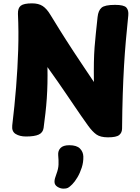

<svg xmlns="http://www.w3.org/2000/svg" viewBox="-20 -809 835 1145"><path d="M240 -46Q236 -18 211 -6.5Q186 5 135 5Q98 5 73.5 -10Q49 -25 53 -61Q67 -177 76 -289.5Q85 -402 88.5 -511.5Q92 -621 87 -726Q86 -761 104 -775Q122 -789 171 -789Q210 -789 234.5 -773Q259 -757 281 -720Q291 -704 304.5 -682Q318 -660 335 -632.5Q352 -605 373.5 -571.5Q395 -538 420.5 -499Q446 -460 476 -415.5Q506 -371 540 -320Q539 -390 540 -438.5Q541 -487 544 -527Q547 -567 551.5 -609Q556 -651 562 -708Q566 -746 585.5 -763Q605 -780 666 -780Q719 -780 733.5 -764Q748 -748 745 -717Q737 -639 730.5 -565.5Q724 -492 719.5 -414Q715 -336 712 -245.5Q709 -155 708 -43Q708 -18 691 -4Q674 10 624 10Q579 10 555 -7Q531 -24 505 -60Q483 -90 463 -119.5Q443 -149 422 -179.5Q401 -210 377.5 -245Q354 -280 326 -320Q298 -360 263 -409Q264 -359 263 -312.5Q262 -266 259 -222Q256 -178 251 -134.5Q246 -91 240 -46ZM327 116Q325 90 341 73.5Q357 57 393 57Q437 57 456.5 76.5Q476 96 477 124Q478 158 467.5 190.5Q457 223 441.5 249Q426 275 411 290Q395 306 385.5 311Q376 316 359 316Q340 316 322.5 305Q305 294 305 275Q305 265 308 254Q311 243 317 227Q328 198 329 172.5Q330 147 327 116Z"/></svg>

Font: Playpen Sans ExtraBold
Style: Regular
Weight: 800
Designer: Laura Meseguer, Veronika Burian, José Scaglione
Foundry: TypeTogether
Version: Version 1.001